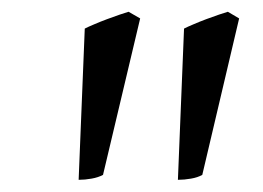

<svg xmlns="http://www.w3.org/2000/svg" viewBox="-20 -718 442 323"><path d="M153.3 -423.8Q145 -419.4 134 -417.5Q123 -415.5 112.3 -415.5L122.6 -669.9Q128.4 -672.9 138.7 -677.2Q148.9 -681.6 160.2 -685.8Q171.4 -689.9 181.4 -693.4Q191.4 -696.8 196.3 -698.2L215.8 -687ZM320.3 -423.8Q312.5 -419.4 301.3 -417.5Q290 -415.5 279.3 -415.5L289.6 -669.9Q295.4 -672.9 305.7 -677.2Q315.9 -681.6 327.1 -685.8Q338.4 -689.9 348.4 -693.4Q358.4 -696.8 363.3 -698.2L382.3 -687Z"/></svg>

Font: Gentium Book Basic
Style: Italic
Weight: 400
Italic angle: -8°
Designer: J. Victor Gaultney and Annie Olsen
Foundry: SIL International
Version: Version 1.102; 2013; Maintenance release